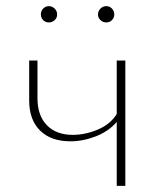

<svg xmlns="http://www.w3.org/2000/svg" viewBox="-20 -605 518 625"><path d="M388 -408V0H360V-208Q333 -177 291.5 -161Q250 -145 209 -145Q146 -145 110.5 -180Q75 -215 75 -278V-408H102V-285Q102 -229 132.5 -197.5Q163 -166 217 -166Q258 -166 299 -183.5Q340 -201 360 -234V-408ZM113 -558Q113 -569 120.5 -577Q128 -585 139 -585Q150 -585 158 -577Q166 -569 166 -558Q166 -547 158 -539.5Q150 -532 139 -532Q128 -532 120.5 -539.5Q113 -547 113 -558ZM299 -558Q299 -569 307 -577Q315 -585 326 -585Q337 -585 344.5 -577Q352 -569 352 -558Q352 -547 344.5 -539.5Q337 -532 326 -532Q315 -532 307 -539.5Q299 -547 299 -558Z"/></svg>

Font: Ysabeau Extralight
Style: Regular
Weight: 200
Designer: Christian Thalmann (Catharsis Fonts)
Version: Version 0.003